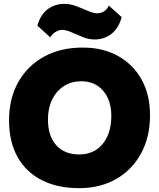

<svg xmlns="http://www.w3.org/2000/svg" viewBox="-20 -967 826 997"><path d="M396 10Q281 11 198 -31Q115 -73 71 -152Q27 -231 27 -342Q27 -456 75 -541Q123 -626 209 -673Q295 -720 410 -720Q515 -720 593.5 -676Q672 -632 715.5 -553.5Q759 -475 759 -369Q759 -257 713.5 -172Q668 -87 586 -39Q504 9 396 10ZM391 -165Q468 -165 513 -219.5Q558 -274 558 -365Q558 -447 515.5 -496Q473 -545 402 -545Q350 -545 311 -519.5Q272 -494 250.5 -449.5Q229 -405 229 -347Q229 -261 272 -213Q315 -165 391 -165ZM471 -762Q441 -762 410 -774.5Q379 -787 351 -799.5Q323 -812 301 -812Q289 -812 271 -802.5Q253 -793 241 -773L174 -834Q191 -892 228 -919.5Q265 -947 315 -947Q345 -947 376.5 -935Q408 -923 436.5 -910.5Q465 -898 485 -898Q502 -898 518.5 -907Q535 -916 545 -938L612 -878Q596 -820 558.5 -791Q521 -762 471 -762Z"/></svg>

Font: Livvic Black
Style: Regular
Weight: 900
Designer: Jacques Le Bailly, Baron von Fonthausen
Version: Version 1.001; ttfautohint (v1.8.2)